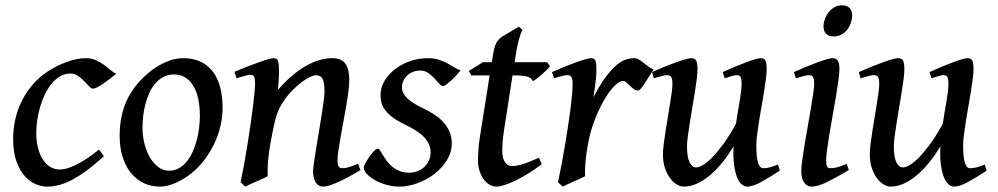

<svg xmlns="http://www.w3.org/2000/svg" viewBox="-20 -673 3705 713"><path d="M412.1 -399.4Q401.9 -391.1 389.4 -381.3Q377 -371.6 365 -363.3Q353 -355 342.3 -349.4Q331.5 -343.8 324.7 -343.8Q318.8 -343.8 310.8 -352.5Q302.7 -361.3 292.5 -371.8Q282.2 -382.3 269.8 -391.1Q257.3 -399.9 242.2 -399.9Q221.2 -399.9 203.9 -389.9Q186.5 -379.9 172.4 -363Q158.2 -346.2 147.5 -324Q136.7 -301.8 129.4 -277.3Q122.1 -252.9 118.4 -227.8Q114.7 -202.6 114.7 -179.7Q114.7 -147.9 121.3 -122.8Q127.9 -97.7 139.4 -80.1Q150.9 -62.5 167 -53Q183.1 -43.5 202.1 -43.5Q212.4 -43.5 226.6 -47.1Q240.7 -50.8 259 -59.3Q277.3 -67.9 299.3 -82Q321.3 -96.2 347.7 -117.7Q351.6 -112.3 357.4 -104.5Q363.3 -96.7 365.7 -92.8Q327.6 -58.1 296.9 -36.1Q266.1 -14.2 240.7 -1.7Q215.3 10.7 194.3 15.4Q173.3 20 154.3 20Q136.2 20 114.5 11.7Q92.8 3.4 73.7 -17.1Q54.7 -37.6 41.7 -71.8Q28.8 -106 28.8 -157.2Q28.8 -189.9 35.6 -224.4Q42.5 -258.8 57.9 -291.7Q73.2 -324.7 97.9 -354.7Q122.6 -384.8 158.7 -408.7Q172.4 -417.5 189.5 -426.3Q206.5 -435.1 225.1 -441.9Q243.7 -448.7 262.5 -452.9Q281.2 -457 298.3 -457Q319.8 -457 336.7 -449.2Q353.5 -441.4 367.2 -431.4Q380.9 -421.4 391.8 -411.9Q402.8 -402.3 412.1 -399.4Z M722.2 -242.2Q722.2 -316.9 696.3 -356.7Q670.4 -396.5 626.5 -396.5Q604.5 -396.5 587.2 -387.5Q569.8 -378.4 556.9 -363.5Q543.9 -348.6 534.9 -328.6Q525.9 -308.6 520 -286.6Q514.2 -264.6 511.7 -241.7Q509.3 -218.8 509.3 -198.2Q509.3 -165.5 517.1 -136.7Q524.9 -107.9 538.1 -86.2Q551.3 -64.5 569.1 -51.8Q586.9 -39.1 607.4 -39.1Q628.4 -39.1 645 -48.6Q661.6 -58.1 674.3 -74Q687 -89.8 696 -110.6Q705.1 -131.3 710.9 -153.8Q716.8 -176.3 719.5 -199.2Q722.2 -222.2 722.2 -242.2ZM806.6 -272.9Q806.6 -240.2 799.1 -206.8Q791.5 -173.3 776.9 -141.8Q762.2 -110.4 741 -81.8Q719.7 -53.2 692.4 -30.8Q679.7 -20.5 665 -11.2Q650.4 -2 635 5.1Q619.6 12.2 604.2 16.1Q588.9 20 574.2 20Q538.6 20 510.7 5.6Q482.9 -8.8 463.6 -33.9Q444.3 -59.1 434.3 -93.5Q424.3 -127.9 424.3 -168Q424.3 -203.1 430.4 -235.6Q436.5 -268.1 450.2 -298.6Q463.9 -329.1 486.3 -356.9Q508.8 -384.8 541 -410.2Q565.9 -429.7 597.4 -443.4Q628.9 -457 660.2 -457Q698.2 -457 726.1 -443.4Q753.9 -429.7 771.7 -405.3Q789.6 -380.9 798.1 -347.2Q806.6 -313.5 806.6 -272.9Z M1318.8 -41.5Q1296.9 -28.3 1276.1 -17.1Q1255.4 -5.9 1237.3 2.4Q1219.2 10.7 1204.6 15.4Q1189.9 20 1179.7 20Q1162.6 20 1152.6 4.6Q1142.6 -10.7 1142.6 -37.1Q1142.6 -45.9 1145.8 -68.1Q1148.9 -90.3 1153.6 -119.4Q1158.2 -148.4 1163.8 -181.2Q1169.4 -213.9 1174.1 -243.7Q1178.7 -273.4 1181.9 -297.4Q1185.1 -321.3 1185.1 -332Q1185.1 -366.2 1178.2 -379.9Q1171.4 -393.6 1151.9 -393.6Q1145.5 -393.6 1131.1 -387Q1116.7 -380.4 1098.6 -366.7Q1080.6 -353 1060.8 -332.3Q1041 -311.5 1024.4 -283.2Q1010.3 -259.8 1002 -227.1Q993.7 -194.3 985.4 -147Q981.4 -125 979 -107.4Q976.6 -89.8 975.3 -74.5Q974.1 -59.1 973.9 -45.7Q973.6 -32.2 974.1 -18.6Q967.8 -15.1 956.1 -9.8Q944.3 -4.4 931.9 1Q919.4 6.3 908 11.5Q896.5 16.6 890.6 20L873.5 3.9Q880.4 -28.8 887 -65.4Q893.6 -102.1 899.4 -138.9Q905.3 -175.8 910.4 -210.9Q915.5 -246.1 919.2 -275.9Q922.9 -305.7 925 -328.4Q927.2 -351.1 927.2 -362.3Q927.2 -373.5 926 -380.1Q924.8 -386.7 922.6 -389.9Q920.4 -393.1 917 -394Q913.6 -395 909.2 -395Q904.8 -395 896.2 -393.1Q887.7 -391.1 879.4 -388.7Q869.6 -385.7 858.4 -382.3L850.6 -406.2Q871.1 -415 894 -424.1Q917 -433.1 937.5 -440.4Q958 -447.8 973.6 -452.4Q989.3 -457 995.6 -457Q1002.4 -457 1006.3 -454.8Q1010.3 -452.6 1012.5 -446.8Q1014.6 -440.9 1015.4 -430.2Q1016.1 -419.4 1016.1 -401.9Q1016.1 -396.5 1015.6 -388.4Q1015.1 -380.4 1014.6 -371.1Q1014.2 -361.8 1013.2 -353Q1012.2 -344.2 1011.7 -338.4Q1038.1 -369.6 1064.9 -392.1Q1091.8 -414.6 1117.4 -429Q1143.1 -443.4 1167.2 -450.2Q1191.4 -457 1213.4 -457Q1228.5 -457 1240.5 -452.9Q1252.4 -448.7 1260.5 -439.2Q1268.6 -429.7 1272.7 -413.8Q1276.9 -397.9 1276.9 -374.5Q1276.9 -357.4 1273.7 -332.5Q1270.5 -307.6 1265.6 -279.3Q1260.7 -251 1255.1 -220.7Q1249.5 -190.4 1244.6 -163.1Q1239.7 -135.7 1236.6 -113.3Q1233.4 -90.8 1233.4 -77.1Q1233.4 -60.5 1237.8 -54.4Q1242.2 -48.3 1251 -48.3Q1262.2 -48.3 1275.6 -52.2Q1289.1 -56.2 1309.6 -64.5Z M1690.9 -412.1Q1681.6 -400.9 1671.9 -390.4Q1662.1 -379.9 1653.1 -371.8Q1644 -363.8 1636.7 -358.6Q1629.4 -353.5 1625.5 -353.5Q1618.7 -353.5 1610.8 -362.5Q1603 -371.6 1593 -382.3Q1583 -393.1 1570.1 -402.1Q1557.1 -411.1 1540.5 -411.1Q1526.9 -411.1 1514.6 -406.5Q1502.4 -401.9 1493.2 -393.6Q1483.9 -385.3 1478.3 -373.5Q1472.7 -361.8 1472.7 -347.7Q1472.7 -328.6 1490.2 -310.1Q1507.8 -291.5 1547.4 -272.9Q1567.4 -263.2 1587.2 -251.2Q1606.9 -239.3 1622.6 -223.4Q1638.2 -207.5 1647.9 -187.3Q1657.7 -167 1657.7 -141.1Q1657.7 -107.4 1639.4 -77.9Q1621.1 -48.3 1592.5 -26.6Q1564 -4.9 1529.5 7.6Q1495.1 20 1463.4 20Q1437.5 20 1413.8 12.9Q1390.1 5.9 1371.6 -4.6Q1353 -15.1 1342 -27.6Q1331.1 -40 1331.1 -50.3Q1331.1 -56.2 1337.4 -67.9Q1343.8 -79.6 1352.1 -91.6Q1360.4 -103.5 1369.1 -112.3Q1377.9 -121.1 1383.3 -121.1Q1386.7 -121.1 1391.1 -114.5Q1395.5 -107.9 1401.4 -97.9Q1407.2 -87.9 1415.5 -76.4Q1423.8 -64.9 1435.5 -54.9Q1447.3 -44.9 1463.1 -38.3Q1479 -31.7 1500 -31.7Q1516.6 -31.7 1531.2 -37.6Q1545.9 -43.5 1556.4 -53.7Q1566.9 -64 1573 -77.9Q1579.1 -91.8 1579.1 -107.9Q1579.1 -126 1571 -141.1Q1563 -156.2 1549.8 -168.7Q1536.6 -181.2 1519.3 -191.4Q1502 -201.7 1483.9 -210.4Q1458 -222.7 1440.7 -235.4Q1423.3 -248 1412.6 -261.2Q1401.9 -274.4 1397.5 -288.8Q1393.1 -303.2 1393.1 -318.8Q1393.1 -349.6 1409.2 -375Q1425.3 -400.4 1450.4 -418.7Q1475.6 -437 1506.3 -447Q1537.1 -457 1566.4 -457Q1591.8 -457 1609.9 -451.2Q1627.9 -445.3 1642.1 -437.5Q1656.2 -429.7 1667.7 -422.4Q1679.2 -415 1690.9 -412.1Z M1991.7 -63.5Q1966.8 -43.9 1941.7 -28.6Q1916.5 -13.2 1894.3 -2.4Q1872.1 8.3 1853.5 14.2Q1835 20 1823.2 20Q1810.1 20 1797.9 12.7Q1785.6 5.4 1776.1 -7.6Q1766.6 -20.5 1760.7 -38.6Q1754.9 -56.6 1754.9 -78.1Q1754.9 -87.4 1755.4 -96.7Q1755.9 -106 1756.6 -116Q1757.3 -126 1758.5 -137.2Q1759.8 -148.4 1761.7 -162.1L1798.3 -393.1H1730L1721.2 -409.7L1773.4 -441.9H1806.2L1809.1 -459Q1812 -479 1815.2 -491.7Q1818.4 -504.4 1822.5 -512.5Q1826.7 -520.5 1831.5 -525.6Q1836.4 -530.8 1842.8 -535.6L1906.7 -574.2L1920.4 -562Q1917 -557.6 1913.1 -546.4Q1909.7 -536.6 1905 -518.6Q1900.4 -500.5 1895.5 -470.2L1891.1 -441.9H2011.7L2022.5 -427.2Q2017.6 -420.4 2008.8 -411.9Q2000 -403.3 1990.5 -395Q1981 -386.7 1972.2 -380.1Q1963.4 -373.5 1959 -371.1Q1953.1 -384.8 1936.5 -388.9Q1919.9 -393.1 1885.3 -393.1H1883.3L1851.1 -185.1Q1849.6 -175.8 1848.4 -165.3Q1847.2 -154.8 1846.4 -145.3Q1845.7 -135.7 1845.5 -127.4Q1845.2 -119.1 1845.2 -114.3Q1845.2 -84 1855.7 -70.1Q1866.2 -56.2 1879.9 -56.2Q1897 -56.2 1920.9 -63.5Q1944.8 -70.8 1981.4 -87.4Z M2407.2 -415Q2401.4 -407.2 2393.3 -394Q2385.3 -380.9 2377.2 -368.2Q2369.1 -355.5 2361.8 -346.2Q2354.5 -336.9 2349.6 -336.9Q2340.3 -336.9 2333.3 -342.3Q2326.2 -347.7 2319.6 -354.2Q2313 -360.8 2306.9 -366.5Q2300.8 -372.1 2293.5 -372.1Q2280.8 -372.1 2264.4 -356.4Q2248 -340.8 2231.4 -314.7Q2214.8 -288.6 2200 -255.4Q2185.1 -222.2 2174.8 -187Q2169.4 -168.5 2165.3 -147.2Q2161.1 -126 2158 -103.8Q2154.8 -81.5 2153.3 -59.8Q2151.9 -38.1 2152.8 -18.6Q2146 -15.1 2134.5 -9.8Q2123 -4.4 2110.6 1Q2098.1 6.3 2086.9 11.5Q2075.7 16.6 2069.8 20L2052.2 3.9Q2059.6 -30.8 2066.4 -67.4Q2073.2 -104 2079.1 -139.6Q2085 -175.3 2090.1 -208.7Q2095.2 -242.2 2098.9 -271.2Q2102.5 -300.3 2104.5 -323.5Q2106.4 -346.7 2106.4 -361.3Q2106.4 -372.6 2104.7 -379.2Q2103 -385.7 2100.3 -388.9Q2097.7 -392.1 2094 -393.1Q2090.3 -394 2086.4 -394Q2081.5 -394 2073.5 -392.3Q2065.4 -390.6 2057.1 -388.2Q2047.9 -385.7 2037.1 -382.3L2029.8 -405.3Q2050.3 -414.6 2073 -423.8Q2095.7 -433.1 2116 -440.4Q2136.2 -447.8 2152.1 -452.4Q2168 -457 2174.8 -457Q2181.6 -457 2185.5 -454.8Q2189.5 -452.6 2191.7 -446.5Q2193.8 -440.4 2194.3 -429.9Q2194.8 -419.4 2194.8 -403.3Q2194.8 -397.9 2193.6 -386.5Q2192.4 -375 2190.7 -361.3Q2189 -347.7 2187 -334.2Q2185.1 -320.8 2183.6 -311.5Q2207 -356.4 2227.8 -384.8Q2248.5 -413.1 2267.1 -429.2Q2285.6 -445.3 2302.5 -451.2Q2319.3 -457 2335 -457Q2343.8 -457 2352.1 -452.1Q2360.4 -447.3 2368.9 -440.4Q2377.4 -433.6 2387 -426.5Q2396.5 -419.4 2407.2 -415Z M2876 -39.6Q2836.4 -13.2 2805.7 3.4Q2774.9 20 2754.4 20Q2744.6 20 2734.6 11.7Q2724.6 3.4 2717.3 -14.4Q2710 -32.2 2706.1 -60.8Q2702.1 -89.4 2704.1 -129.9Q2684.6 -97.2 2662.6 -69.8Q2640.6 -42.5 2616.9 -22.5Q2593.3 -2.4 2568.4 8.8Q2543.5 20 2518.6 20Q2507.3 20 2494.1 12.5Q2481 4.9 2469.2 -10.3Q2457.5 -25.4 2449.7 -47.9Q2441.9 -70.3 2441.9 -100.1Q2441.9 -114.7 2444.6 -136.5Q2447.3 -158.2 2451.2 -183.1Q2455.1 -208 2459.5 -234.6Q2463.9 -261.2 2467.8 -285.4Q2471.7 -309.6 2474.4 -329.3Q2477.1 -349.1 2477.1 -361.3Q2477.1 -372.6 2475.6 -379.2Q2474.1 -385.7 2471.4 -388.9Q2468.8 -392.1 2465.1 -393.1Q2461.4 -394 2457 -394Q2452.6 -394 2444.6 -392.3Q2436.5 -390.6 2428.2 -388.2Q2418.9 -385.7 2407.7 -382.3L2401.4 -405.3Q2421.9 -414.6 2444.6 -423.8Q2467.3 -433.1 2487.5 -440.4Q2507.8 -447.8 2523.7 -452.4Q2539.6 -457 2546.4 -457Q2560.5 -457 2565.4 -447.8Q2570.3 -438.5 2570.3 -416Q2570.3 -401.9 2567.4 -378.9Q2564.5 -356 2560.1 -328.9Q2555.7 -301.8 2550.8 -272.7Q2545.9 -243.7 2541.5 -216.6Q2537.1 -189.5 2534.2 -166.5Q2531.2 -143.6 2531.2 -129.4Q2531.2 -88.9 2540.8 -70.1Q2550.3 -51.3 2565.4 -51.3Q2574.7 -51.3 2589.8 -59.8Q2605 -68.4 2624 -87.6Q2643.1 -106.9 2665.8 -137.7Q2688.5 -168.5 2712.9 -212.9Q2715.8 -233.4 2719.5 -254.2Q2723.1 -274.9 2726.3 -294.4Q2729.5 -314 2731.7 -331.1Q2733.9 -348.1 2733.9 -361.3Q2733.9 -372.6 2732.7 -379.2Q2731.4 -385.7 2729 -388.9Q2726.6 -392.1 2723.4 -393.1Q2720.2 -394 2715.8 -394Q2711.4 -394 2704.1 -392.3Q2696.8 -390.6 2689.5 -388.2Q2680.7 -385.7 2671.4 -382.3L2663.6 -405.3Q2684.1 -414.6 2706.1 -423.8Q2728 -433.1 2747.6 -440.4Q2767.1 -447.8 2782.2 -452.4Q2797.4 -457 2804.7 -457Q2818.4 -457 2822.8 -447.8Q2827.1 -438.5 2827.1 -416Q2827.1 -401.9 2824.2 -379.6Q2821.3 -357.4 2817.1 -331.3Q2813 -305.2 2807.9 -276.9Q2802.7 -248.5 2798.6 -221.9Q2794.4 -195.3 2791.5 -172.1Q2788.6 -148.9 2788.6 -132.8Q2788.6 -88.4 2795.2 -68.4Q2801.8 -48.3 2814 -48.3Q2826.7 -48.3 2838.9 -51.5Q2851.1 -54.7 2868.7 -62Z M3132.3 -41.5Q3086.4 -14.2 3051.5 2.9Q3016.6 20 2993.2 20Q2976.6 20 2966.1 4.6Q2955.6 -10.7 2955.6 -37.1Q2955.6 -51.8 2959.2 -78.1Q2962.9 -104.5 2968 -136.5Q2973.1 -168.5 2979.5 -203.1Q2985.8 -237.8 2991 -269Q2996.1 -300.3 2999.8 -324.7Q3003.4 -349.1 3003.4 -361.3Q3003.4 -372.6 3002 -379.2Q3000.5 -385.7 2998 -388.9Q2995.6 -392.1 2991.7 -393.1Q2987.8 -394 2983.4 -394Q2979.5 -394 2971.7 -392.3Q2963.9 -390.6 2955.6 -388.2Q2946.3 -385.7 2935.5 -382.3L2928.2 -405.3Q2948.7 -414.6 2970.9 -423.8Q2993.2 -433.1 3012.9 -440.4Q3032.7 -447.8 3048.3 -452.4Q3064 -457 3071.3 -457Q3085 -457 3091.1 -447.8Q3097.2 -438.5 3097.2 -416Q3097.2 -401.9 3093.5 -375Q3089.8 -348.1 3084.5 -315.4Q3079.1 -282.7 3072.5 -246.6Q3065.9 -210.4 3060.5 -177.7Q3055.2 -145 3051.5 -118.2Q3047.9 -91.3 3047.9 -77.1Q3047.9 -62 3051 -55.2Q3054.2 -48.3 3062.5 -48.3Q3077.6 -48.3 3090.8 -52.2Q3104 -56.2 3124 -64.5ZM3144.5 -616.2Q3144.5 -602.5 3139.9 -588.6Q3135.3 -574.7 3126.5 -563.2Q3117.7 -551.8 3105 -544.7Q3092.3 -537.6 3076.2 -537.6Q3057.6 -537.6 3047.9 -547.6Q3038.1 -557.6 3038.1 -574.2Q3038.1 -587.4 3043 -601.3Q3047.9 -615.2 3056.6 -626.7Q3065.4 -638.2 3078.1 -645.8Q3090.8 -653.3 3106.9 -653.3Q3125.5 -653.3 3135 -643.1Q3144.5 -632.8 3144.5 -616.2Z M3644 -39.6Q3604.5 -13.2 3573.7 3.4Q3543 20 3522.5 20Q3512.7 20 3502.7 11.7Q3492.7 3.4 3485.4 -14.4Q3478 -32.2 3474.1 -60.8Q3470.2 -89.4 3472.2 -129.9Q3452.6 -97.2 3430.7 -69.8Q3408.7 -42.5 3385 -22.5Q3361.3 -2.4 3336.4 8.8Q3311.5 20 3286.6 20Q3275.4 20 3262.2 12.5Q3249 4.9 3237.3 -10.3Q3225.6 -25.4 3217.8 -47.9Q3210 -70.3 3210 -100.1Q3210 -114.7 3212.6 -136.5Q3215.3 -158.2 3219.2 -183.1Q3223.1 -208 3227.5 -234.6Q3231.9 -261.2 3235.8 -285.4Q3239.7 -309.6 3242.4 -329.3Q3245.1 -349.1 3245.1 -361.3Q3245.1 -372.6 3243.7 -379.2Q3242.2 -385.7 3239.5 -388.9Q3236.8 -392.1 3233.2 -393.1Q3229.5 -394 3225.1 -394Q3220.7 -394 3212.6 -392.3Q3204.6 -390.6 3196.3 -388.2Q3187 -385.7 3175.8 -382.3L3169.4 -405.3Q3189.9 -414.6 3212.6 -423.8Q3235.4 -433.1 3255.6 -440.4Q3275.9 -447.8 3291.7 -452.4Q3307.6 -457 3314.5 -457Q3328.6 -457 3333.5 -447.8Q3338.4 -438.5 3338.4 -416Q3338.4 -401.9 3335.4 -378.9Q3332.5 -356 3328.1 -328.9Q3323.7 -301.8 3318.8 -272.7Q3314 -243.7 3309.6 -216.6Q3305.2 -189.5 3302.2 -166.5Q3299.3 -143.6 3299.3 -129.4Q3299.3 -88.9 3308.8 -70.1Q3318.4 -51.3 3333.5 -51.3Q3342.8 -51.3 3357.9 -59.8Q3373 -68.4 3392.1 -87.6Q3411.1 -106.9 3433.8 -137.7Q3456.5 -168.5 3481 -212.9Q3483.9 -233.4 3487.5 -254.2Q3491.2 -274.9 3494.4 -294.4Q3497.6 -314 3499.8 -331.1Q3502 -348.1 3502 -361.3Q3502 -372.6 3500.7 -379.2Q3499.5 -385.7 3497.1 -388.9Q3494.6 -392.1 3491.5 -393.1Q3488.3 -394 3483.9 -394Q3479.5 -394 3472.2 -392.3Q3464.8 -390.6 3457.5 -388.2Q3448.7 -385.7 3439.5 -382.3L3431.6 -405.3Q3452.1 -414.6 3474.1 -423.8Q3496.1 -433.1 3515.6 -440.4Q3535.2 -447.8 3550.3 -452.4Q3565.4 -457 3572.8 -457Q3586.4 -457 3590.8 -447.8Q3595.2 -438.5 3595.2 -416Q3595.2 -401.9 3592.3 -379.6Q3589.4 -357.4 3585.2 -331.3Q3581.1 -305.2 3575.9 -276.9Q3570.8 -248.5 3566.7 -221.9Q3562.5 -195.3 3559.6 -172.1Q3556.6 -148.9 3556.6 -132.8Q3556.6 -88.4 3563.2 -68.4Q3569.8 -48.3 3582 -48.3Q3594.7 -48.3 3606.9 -51.5Q3619.1 -54.7 3636.7 -62Z"/></svg>

Font: Gentium Book Basic
Style: Italic
Weight: 400
Italic angle: -8°
Designer: J. Victor Gaultney and Annie Olsen
Foundry: SIL International
Version: Version 1.102; 2013; Maintenance release